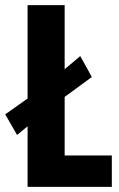

<svg xmlns="http://www.w3.org/2000/svg" viewBox="-60 -731 464 751"><path d="M47.9 0H377.4V-123H192.9V-710.9H47.9ZM6.8 -203.1 147.5 -318.8 299.3 -429.7 253.9 -511.7 104.5 -385.7 -39.6 -283.7Z"/></svg>

Font: Roboto Flex
Style: wght 700 wdth 25 opsz 34 GRAD 0.00 slnt 0.00 XTRA 468 XOPQ 96 YOPQ 79 YTLC 514 YTUC 712 YTAS 750 YTDE -203.00 YTFI 738
Weight: 700
Width: 1
Designer: Berlow after Robertson
Foundry: Google
Version: Version 3.100